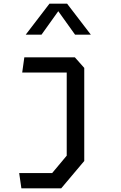

<svg xmlns="http://www.w3.org/2000/svg" viewBox="-20 -826 660 1046"><path d="M96.5 200H313.5L439 51V-456L388 -513.5H112.5L101 -431H343.5V22L264 117H84.5ZM120 -637H206L297.5 -765L389 -637H475L345.5 -806H249.5Z"/></svg>

Font: Monaspace Krypton
Style: Regular
Weight: 400
Designer: Riley Cran & the Lettermatic Team
Foundry: Lettermatic
Version: Version 1.200 (Monaspace Krypton)